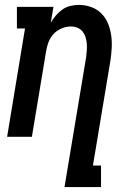

<svg xmlns="http://www.w3.org/2000/svg" viewBox="-20 -558 540 783"><path d="M243 205 331 -323Q333 -337 334 -351.5Q335 -366 334 -379.5Q333 -393 329 -406Q325 -419 316.5 -429.5Q308 -440 295.5 -445Q283 -450 269 -450Q250 -450 231 -442Q212 -434 198.5 -419.5Q185 -405 178 -386.5Q171 -368 168 -349L110 0H9L82 -442H49V-530H198L187 -465Q196 -481 208 -495Q220 -509 235 -519.5Q250 -530 267.5 -534Q285 -538 302 -538Q328 -538 352.5 -529Q377 -520 394 -502.5Q411 -485 420.5 -462Q430 -439 433.5 -413.5Q437 -388 435.5 -361.5Q434 -335 430 -309L359 117H392V205Z"/></svg>

Font: Iosevka Slab Semibold
Style: Italic
Weight: 600
Italic angle: -9°
Monospace: yes
Designer: Belleve Invis
Foundry: Belleve Invis
Version: Version 11.1.1; ttfautohint (v1.8.3)